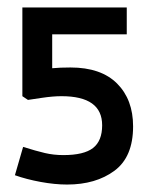

<svg xmlns="http://www.w3.org/2000/svg" viewBox="-20 -486 397 515"><path d="M55 -218 40 -228V-466H320V-394H120V-303Q141 -305 169 -305Q251 -305 294 -262Q337 -219 337 -147Q337 -65 287 -28Q237 9 160 9Q127 9 89 2Q51 -5 20 -16L42 -92Q77 -81 100.5 -75.5Q124 -70 150 -70Q205 -70 229.5 -89Q254 -108 254 -150Q254 -228 145 -228Q122 -228 92 -223.5Q62 -219 55 -218Z"/></svg>

Font: Cambay Devanagari
Style: Regular
Weight: 700
Designer: Pooja Saxena
Foundry: Pooja Saxena
Version: Version 1.095;PS 001.095;hotconv 1.0.70;makeotf.lib2.5.58329